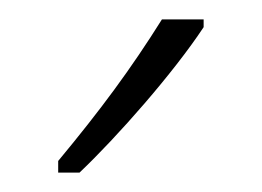

<svg xmlns="http://www.w3.org/2000/svg" viewBox="-20 -877 270 198"><path d="M190 -849V-857H147C115 -806 84 -764 40 -711V-699H62C101 -736 159 -802 190 -849Z"/></svg>

Font: Noto Sans Kannada UI ExtraCondensed ExtraLight
Style: Regular
Weight: 200
Width: 2
Designer: Jelle Bosma - Monotype Design Team
Foundry: Monotype Imaging Inc.
Version: Version 2.005